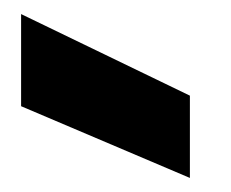

<svg xmlns="http://www.w3.org/2000/svg" viewBox="-20 -849 329 273"><path d="M10 -829 250 -713V-596L10 -698Z"/></svg>

Font: Parkinsans
Style: Bold
Weight: 700
Designer: Red Stone, Indian Type Foundry
Foundry: Indian Type Foundry
Version: Version 1.000